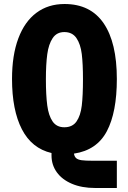

<svg xmlns="http://www.w3.org/2000/svg" viewBox="-20 -755 640 958"><path d="M237 21V8.5Q138.5 -14.5 89.2 -110Q40 -205.5 40 -361Q40 -479.5 71.5 -563.5Q103 -647.5 161.8 -691.2Q220.5 -735 302 -735Q431.5 -735 497.2 -638.8Q563 -542.5 563 -361Q563 -194.5 513 -100Q463 -5.5 349 11.5Q351.5 27 360.5 34.5Q369.5 42 387.8 44.5Q406 47 441 47H563V183H455Q388 183 338.8 162Q289.5 141 263.2 104.2Q237 67.5 237 21ZM394 -360Q394 -436.5 388 -485.5Q382 -534.5 361.5 -564.8Q341 -595 301 -595Q263 -595 242.8 -564.8Q222.5 -534.5 215.8 -484Q209 -433.5 209 -360Q209 -280 215.8 -229Q222.5 -178 242.5 -149Q262.5 -120 301 -120Q341.5 -120 361.8 -149Q382 -178 388 -227.8Q394 -277.5 394 -360Z"/></svg>

Font: JuliaMono Black
Style: Regular
Weight: 900
Monospace: yes
Designer: cormullion
Foundry: corm
Version: Version 0.054; ttfautohint (v1.8.4)